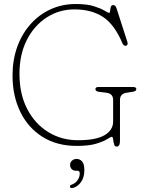

<svg xmlns="http://www.w3.org/2000/svg" viewBox="-20 -732 736 981"><path d="M593 -12Q593 17 576 17Q566 17 562.8 4.5Q559.5 -8 558 -20.5Q556.5 -33 551 -33Q546 -33 527.8 -21.2Q509.5 -9.5 472.2 2Q435 13.5 372 13.5Q270.5 13.5 196.8 -33Q123 -79.5 83.5 -161Q44 -242.5 44 -346Q44 -425.5 68 -492.2Q92 -559 135.8 -608.2Q179.5 -657.5 238.5 -684.5Q297.5 -711.5 367 -711.5Q425 -711.5 460.2 -700.2Q495.5 -689 513.5 -677.8Q531.5 -666.5 538 -666.5Q542 -666.5 542.8 -676.2Q543.5 -686 546 -696Q548.5 -706 558.5 -706Q563.5 -706 567.8 -702.8Q572 -699.5 575.5 -689.5L631 -517Q633.5 -509.5 630.8 -503.8Q628 -498 621.5 -498Q610.5 -498.5 605.5 -511Q565 -607 506.2 -645.5Q447.5 -684 360 -684Q282.5 -684 218.8 -643Q155 -602 117.2 -528Q79.5 -454 79.5 -355Q79.5 -250.5 119.5 -174.2Q159.5 -98 227.2 -56.8Q295 -15.5 378 -15.5Q471 -15.5 514.5 -41.5Q558 -67.5 558 -111V-221Q558 -253.5 525 -258L485 -263Q467.5 -265.5 467.5 -276.5Q467.5 -287.5 483 -287.5H660.5Q676.5 -287.5 676.5 -276.5Q676.5 -266 658 -263L625.5 -258Q593 -252.5 593 -221ZM368 140.5Q354.5 140.5 346.2 131.8Q338 123 338 111Q338 97.5 347.8 88.8Q357.5 80 371.5 80Q388 80 399.5 92.8Q411 105.5 411 137.5Q411 173 395 196.8Q379 220.5 353.5 228Q342 231.5 338 224Q335 214.5 346 211.5Q365 205 376.2 188.8Q387.5 172.5 387.5 154.5Q387.5 140.5 375.5 140.5Z"/></svg>

Font: Fraunces 72pt S100 Thin
Style: Regular
Weight: 100
Version: Version 1.000; ttfautohint (v1.8.3)